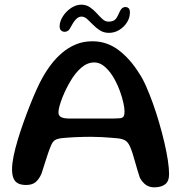

<svg xmlns="http://www.w3.org/2000/svg" viewBox="-20 -781 774 821"><path d="M639.5 20Q619 20 604.2 9.8Q589.5 -0.5 578 -21Q573.5 -34.5 568 -52.8Q562.5 -71 557.2 -90Q552 -109 546.5 -126.2Q541 -143.5 535.5 -155Q528.5 -171 518.2 -178.5Q508 -186 488 -189Q478 -190 457.8 -191.8Q437.5 -193.5 413.5 -194.8Q389.5 -196 368.5 -196Q336.5 -196 303.5 -194.5Q270.5 -193 246.5 -190.5Q226 -188.5 215.8 -182.2Q205.5 -176 199 -160.5Q192.5 -146 185.5 -125.5Q178.5 -105 171.5 -82.5Q164.5 -60 157.5 -38.5Q147 -14.5 132.2 -2.2Q117.5 10 91.5 10Q71.5 10 58 3.5Q44.5 -3 38 -18Q31.5 -33 31.5 -57.5Q31.5 -80.5 38 -112.8Q44.5 -145 55.8 -182.5Q67 -220 80.8 -258.5Q94.5 -297 108.8 -332.8Q123 -368.5 136 -397.2Q149 -426 158.5 -443Q175.5 -474.5 197.2 -503.5Q219 -532.5 245.8 -555.2Q272.5 -578 304.5 -591.2Q336.5 -604.5 375 -604.5Q437 -604.5 486.8 -567Q536.5 -529.5 575 -467.5Q589.5 -446.5 604.2 -413.2Q619 -380 633.5 -339.8Q648 -299.5 660.5 -256.5Q673 -213.5 682.8 -172Q692.5 -130.5 697.8 -95.5Q703 -60.5 703 -36.5Q703 -5.5 686 7.2Q669 20 639.5 20ZM494.5 -275.5Q505.5 -277.5 509 -284Q512.5 -290.5 512.5 -304.5Q512.5 -320 507.2 -342.8Q502 -365.5 493 -390.8Q484 -416 472 -438Q455 -470.5 432 -492.2Q409 -514 382.5 -514Q353.5 -514 327.2 -491.2Q301 -468.5 281 -433.5Q272.5 -419.5 263.5 -401.5Q254.5 -383.5 247 -364.5Q239.5 -345.5 234.8 -328.8Q230 -312 230 -300.5Q230 -285.5 242 -279.8Q254 -274 280.5 -274Q336.5 -274 377.5 -274Q418.5 -274 447.2 -274Q476 -274 494.5 -275.5ZM257 -645Q247.5 -645 241.2 -650.8Q235 -656.5 235 -668Q235 -689 248.5 -710.5Q262 -732 283.5 -746.5Q305 -761 327.5 -761Q348.5 -761 364.5 -750Q380.5 -739 393.2 -724.8Q406 -710.5 418 -699.5Q430 -688.5 443.5 -688.5Q460 -688.5 469.8 -695.2Q479.5 -702 488 -723Q495 -739.5 501.5 -745.2Q508 -751 517.5 -751Q524 -751 529.8 -746Q535.5 -741 535.5 -728Q535.5 -704.5 522.5 -684.5Q509.5 -664.5 489.2 -652.5Q469 -640.5 446 -640.5Q424 -640.5 407.5 -651Q391 -661.5 377.8 -675.2Q364.5 -689 352.8 -699.5Q341 -710 328.5 -710Q315.5 -710 304.5 -698.2Q293.5 -686.5 283.5 -667Q277.5 -654.5 271 -649.8Q264.5 -645 257 -645Z"/></svg>

Font: Gluten
Style: Regular
Weight: 400
Designer: Tyler Finck
Foundry: Etcetera Type Company
Version: Version 1.300